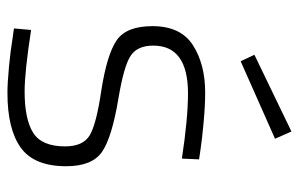

<svg xmlns="http://www.w3.org/2000/svg" viewBox="-160 -614 784 503"><g transform="rotate(90 231.5 -363.0)"><path d="M398 -493 396 -448Q291 -464 225 -464Q100 -464 100 -373Q100 -331 127 -313.5Q154 -296 237 -282Q340 -265 378 -239Q416 -213 416 -145Q416 -61 367.5 -26Q319 9 224 9Q198 9 155.5 5Q113 1 84 -4L55 -8L59 -53Q169 -36 220 -36Q293 -36 328.5 -58.5Q364 -81 364 -142Q364 -189 335 -206.5Q306 -224 217 -237Q122 -252 85.5 -277.5Q49 -303 49 -371Q49 -445 99 -477Q149 -509 223 -509Q257 -509 300.5 -505Q344 -501 371 -497ZM124 -638 325 -735 344 -692 141 -602Z"/></g></svg>

Font: TitilliumText
Style: Light
Weight: 300
Designer: Accademia di Belle Arti di Urbino and others
Foundry: Accademia di Belle Arti di Urbino and others.
Version: Version 60.001